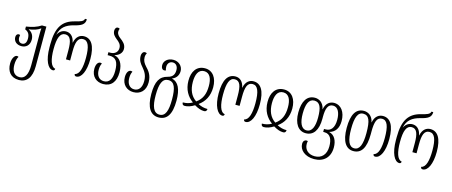

<svg xmlns="http://www.w3.org/2000/svg" viewBox="-56 -1547 6053 2574"><g transform="rotate(15 2971.0 -260.0)"><path d="M235 251C342 251 407 173 407 14V-536H346C291 -499 222 -478 142 -466V-427C191 -408 210 -372 210 -315C210 -258 187 -231 150 -231C113 -231 92 -258 92 -304C92 -314 94 -326 96 -337C90 -339 83 -341 78 -341C56 -341 40 -323 40 -294C40 -236 83 -196 150 -196C210 -196 263 -234 263 -315C263 -369 238 -415 188 -438V-440C249 -447 305 -465 345 -494H349C346 -473 345 -452 345 -431V17C345 149 305 212 234 212C154 212 124 149 124 67C124 17 135 -21 151 -47C145 -51 138 -54 129 -54C97 -54 65 -4 65 67C65 173 119 251 235 251Z M642 7C657 7 668 -2 668 -21C606 -30 578 -129 578 -269C578 -423 608 -502 680 -502C751 -502 774 -434 774 -306V-180H832V-306C832 -434 855 -502 927 -502C999 -502 1028 -423 1028 -269C1028 -130 1002 -31 939 -21C939 -4 947 7 966 7C1036 7 1089 -98 1089 -269C1089 -454 1030 -542 930 -542C875 -542 822 -509 804 -420H802C786 -509 734 -542 680 -542C634 -542 591 -518 566 -468H564C586 -570 651 -621 761 -649C856 -672 906 -698 906 -771H880C875 -733 826 -720 758 -703C596 -663 519 -561 519 -321V-279C519 -100 574 7 642 7Z M1339 11C1451 11 1513 -65 1513 -197C1513 -326 1456 -391 1388 -401V-403C1457 -422 1489 -465 1489 -514C1489 -578 1444 -612 1405 -642C1378 -663 1355 -687 1355 -721C1355 -738 1357 -750 1364 -761C1358 -767 1350 -771 1338 -771C1312 -771 1299 -746 1299 -720C1299 -671 1329 -644 1360 -618C1395 -591 1428 -563 1428 -512C1428 -457 1388 -420 1327 -420H1299V-379H1328C1415 -379 1452 -324 1452 -199C1452 -89 1415 -28 1339 -28C1276 -28 1234 -76 1234 -158C1234 -202 1242 -228 1254 -250C1245 -254 1239 -256 1232 -256C1199 -256 1174 -219 1174 -156C1174 -50 1246 11 1339 11Z M1759 11C1853 11 1925 -49 1925 -167C1925 -272 1876 -323 1836 -366C1806 -400 1785 -432 1785 -482C1785 -504 1792 -526 1801 -537C1794 -543 1787 -547 1774 -547C1747 -547 1729 -520 1729 -486C1729 -419 1759 -382 1791 -345C1826 -302 1863 -258 1863 -169C1863 -78 1823 -28 1759 -28C1700 -28 1658 -76 1658 -158C1658 -202 1666 -228 1678 -250C1669 -254 1663 -256 1656 -256C1623 -256 1598 -219 1598 -156C1598 -50 1669 11 1759 11Z M2173 251C2288 251 2349 164 2349 -28C2349 -186 2306 -278 2215 -299V-301C2277 -324 2300 -376 2300 -425C2300 -495 2242 -547 2170 -547C2094 -547 2040 -501 2040 -439C2040 -399 2060 -378 2082 -378C2091 -378 2100 -381 2107 -383C2102 -396 2098 -411 2098 -433C2098 -479 2127 -511 2170 -511C2210 -511 2242 -480 2242 -423C2242 -365 2221 -324 2151 -307C2046 -281 1999 -203 1999 -28C1999 162 2064 251 2173 251ZM2175 212C2094 212 2060 130 2060 -28C2060 -187 2092 -267 2174 -267C2258 -267 2287 -187 2287 -28C2287 129 2258 212 2175 212Z M2472 11C2511 11 2558 -4 2606 -34C2655 -4 2699 11 2739 11C2771 11 2778 -9 2779 -28C2730 -28 2688 -39 2646 -62C2727 -119 2778 -206 2778 -328C2778 -456 2717 -547 2608 -547C2492 -547 2432 -457 2434 -328C2435 -206 2488 -119 2568 -62C2526 -38 2484 -28 2436 -28C2436 -4 2446 11 2472 11ZM2606 -87C2528 -141 2496 -220 2495 -328C2495 -428 2525 -507 2606 -507C2688 -507 2718 -428 2717 -328C2717 -217 2684 -141 2606 -87Z M2993 7C3009 7 3020 -2 3020 -21C2957 -30 2930 -129 2930 -269C2930 -429 2960 -508 3031 -508C3103 -508 3125 -440 3125 -306V-180H3184V-306C3184 -440 3207 -508 3279 -508C3350 -508 3380 -429 3380 -269C3380 -130 3354 -31 3290 -21C3290 -4 3298 7 3317 7C3388 7 3441 -98 3441 -269C3441 -459 3382 -547 3281 -547C3227 -547 3173 -514 3156 -425H3154C3137 -514 3085 -547 3031 -547C2926 -547 2869 -460 2869 -269C2869 -100 2925 7 2993 7Z M3570 11C3609 11 3656 -4 3704 -34C3753 -4 3797 11 3837 11C3869 11 3876 -9 3877 -28C3828 -28 3786 -39 3744 -62C3825 -119 3876 -206 3876 -328C3876 -456 3815 -547 3706 -547C3590 -547 3530 -457 3532 -328C3533 -206 3586 -119 3666 -62C3624 -38 3582 -28 3534 -28C3534 -4 3544 11 3570 11ZM3704 -87C3626 -141 3594 -220 3593 -328C3593 -428 3623 -507 3704 -507C3786 -507 3816 -428 3815 -328C3815 -217 3782 -141 3704 -87Z M4331 251C4462 251 4549 172 4549 32C4549 -62 4512 -134 4437 -152V-154C4512 -175 4558 -234 4558 -337C4558 -460 4498 -547 4398 -547C4344 -547 4288 -514 4271 -425H4269C4253 -513 4189 -547 4134 -547C4023 -547 3967 -454 3967 -300C3967 -144 4031 -55 4133 -55C4241 -55 4301 -142 4301 -300V-327C4301 -441 4324 -508 4395 -508C4467 -508 4497 -429 4497 -338C4497 -222 4448 -174 4380 -174H4357V-133H4376C4458 -133 4487 -61 4487 34C4487 148 4425 212 4330 212C4247 212 4185 164 4185 78C4185 65 4187 53 4190 40C4184 37 4177 36 4170 36C4148 36 4125 54 4125 94C4125 178 4203 251 4331 251ZM4134 -95C4061 -95 4028 -177 4028 -300C4028 -427 4058 -508 4134 -508C4213 -508 4241 -441 4241 -300C4241 -177 4210 -95 4134 -95Z M4813 11C4921 11 4981 -76 4981 -268V-306C4981 -440 5004 -508 5075 -508C5147 -508 5176 -429 5176 -269C5176 -130 5150 -31 5087 -21C5087 -4 5095 7 5114 7C5185 7 5238 -98 5238 -269C5238 -459 5178 -547 5078 -547C5024 -547 4968 -514 4951 -425H4949C4933 -513 4869 -547 4814 -547C4703 -547 4647 -454 4647 -268C4647 -77 4711 11 4813 11ZM4814 -28C4741 -28 4708 -110 4708 -268C4708 -427 4738 -508 4814 -508C4893 -508 4921 -441 4921 -268C4921 -111 4890 -28 4814 -28Z M5450 7C5465 7 5476 -2 5476 -21C5414 -30 5386 -129 5386 -269C5386 -423 5416 -502 5488 -502C5559 -502 5582 -434 5582 -306V-180H5640V-306C5640 -434 5663 -502 5735 -502C5807 -502 5836 -423 5836 -269C5836 -130 5810 -31 5747 -21C5747 -4 5755 7 5774 7C5844 7 5897 -98 5897 -269C5897 -454 5838 -542 5738 -542C5683 -542 5630 -509 5612 -420H5610C5594 -509 5542 -542 5488 -542C5442 -542 5399 -518 5374 -468H5372C5394 -570 5459 -621 5569 -649C5664 -672 5714 -698 5714 -771H5688C5683 -733 5634 -720 5566 -703C5404 -663 5327 -561 5327 -321V-279C5327 -100 5382 7 5450 7Z"/></g></svg>

Font: Noto Serif Georgian ExtraCondensed Light
Style: Regular
Weight: 300
Width: 2
Designer: Monotype Design Team, Akaki Razmadze
Foundry: Google LLC
Version: Version 2.003